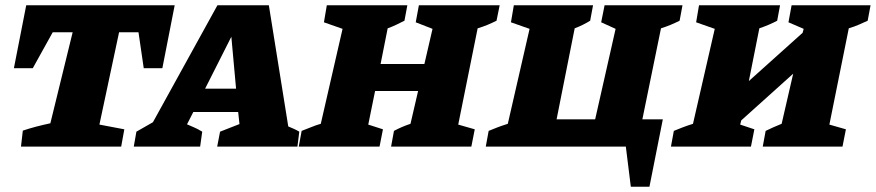

<svg xmlns="http://www.w3.org/2000/svg" viewBox="-20 -559 3339 732"><path d="M646 -539 599 -299H528L508 -436H434L359 -84L454 -66L442 0H60L67 -61Q94 -70 119 -76.5Q144 -83 172 -89L257 -436H181L105 -299H33L80 -539Z M1079 -77Q1091 -72 1101 -67.5Q1111 -63 1121 -57L1114 0H808L819 -57L893 -86L888 -132H717L693 -85Q708 -78 719.5 -73.5Q731 -69 751 -57L743 0H490L500 -57L563 -93L809 -539H1005ZM762 -221H880L862 -419Z M1119 0 1130 -60Q1149 -67 1167 -74.5Q1185 -82 1203 -87L1286 -449L1215 -474L1226 -539H1533L1522 -480Q1506 -472 1490.5 -464.5Q1475 -457 1458 -451L1431 -315H1598L1629 -449L1565 -474L1577 -539H1885L1873 -480Q1855 -471 1838 -464Q1821 -457 1801 -451L1727 -84L1790 -66L1777 0H1471L1482 -60Q1497 -68 1512 -74.5Q1527 -81 1545 -87L1574 -212H1410L1384 -84L1440 -66L1427 0Z M1832 0 1843 -60Q1863 -68 1875.5 -73Q1888 -78 1916 -87L1999 -449L1928 -474L1939 -539H2241L2230 -480Q2217 -472 2202 -464.5Q2187 -457 2171 -451L2102 -104H2249L2327 -449L2272 -474L2285 -539H2582L2571 -480Q2553 -471 2536 -464Q2519 -457 2500 -451L2429 -104H2507L2456 153H2385L2366 0Z M2538 0 2549 -60Q2569 -68 2581.5 -73Q2594 -78 2622 -87L2705 -449L2634 -474L2645 -539H2954L2943 -480Q2913 -464 2875 -451L2835 -250L3040 -434L3044 -449L2986 -474L2998 -539H3299L3288 -480Q3273 -473 3254.5 -465Q3236 -457 3216 -451L3142 -84L3205 -66L3192 0H2888L2899 -60Q2913 -67 2929 -74Q2945 -81 2960 -87L3004 -278L2806 -100L2802 -84L2856 -66L2843 0Z"/></svg>

Font: Piazzolla SC ExtraBold
Style: Italic
Weight: 800
Italic angle: -11.3°
Designer: Juan Pablo del Peral
Foundry: Huerta Tipografica
Version: Version 1.330